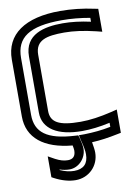

<svg xmlns="http://www.w3.org/2000/svg" viewBox="-98 -745 703 1024"><g transform="rotate(-10 254.0 -233.5)"><path d="M303 -568C354 -568 410 -560 472 -545L504 -537V-569V-641V-661L484 -665C425 -678 362 -685 301 -685C111 -685 3 -611 3 -474V-166C3 -50 90 19 243 33C245 44 247 53 247 60C247 91 233 106 205 106C183 106 163 100 138 87L102 67V109V165V180L115 187C153 207 192 218 228 218C300 218 355 162 355 91C355 76 352 57 348 34C393 32 440 25 488 15L508 11V-9V-83V-115L476 -107C414 -92 358 -84 307 -84C189 -84 146 -110 146 -171V-475C146 -554 207 -568 303 -568ZM303 -618C202 -618 96 -594 96 -475V-171C96 -82 176 -34 307 -34C353 -34 404 -40 458 -52V-30C409 -20 362 -16 316 -15H285L292 16C301 50 305 74 305 91C305 142 279 168 228 168C203 168 179 162 152 150V147C170 153 188 156 205 156C256 156 297 110 297 60C297 45 293 25 287 2L282 -15L264 -16C115 -24 53 -71 53 -166V-474C53 -585 126 -635 301 -635C353 -635 403 -630 454 -621V-600C400 -612 349 -618 303 -618Z"/></g></svg>

Font: Gamestation DisplayOutline
Style: Regular
Weight: 400
Designer: Jonas Hecksher
Foundry: Jonas Hecksher, Playtypeª, e-types AS
Version: Version 1.003